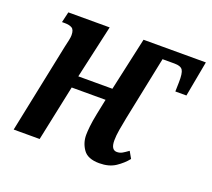

<svg xmlns="http://www.w3.org/2000/svg" viewBox="-98 -662 883 799"><g transform="rotate(20 343.0 -263.0)"><path d="M412 10Q361 10 341 -18.5Q321 -47 321 -82Q321 -97 323.5 -120.5Q326 -144 333 -179L347 -247H197L145 0H30L112 -397Q116 -414 119 -428Q122 -442 122 -451Q122 -475 110.5 -482Q99 -489 79 -489H66L77 -536H260L207 -300H358L410 -536H686L657 -379H608L609 -420Q610 -460 601.5 -473.5Q593 -487 565 -487H512L454 -205Q448 -175 443.5 -148.5Q439 -122 439 -101Q439 -59 465 -59Q478 -59 488.5 -65Q499 -71 514 -82L531 -52Q512 -28 483.5 -9Q455 10 412 10Z"/></g></svg>

Font: Noto Serif ExtraCondensed SemiBold
Style: Italic
Weight: 600
Width: 2
Italic angle: -12°
Designer: Monotype Design Team
Foundry: Monotype Imaging Inc.
Version: Version 2.013